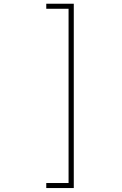

<svg xmlns="http://www.w3.org/2000/svg" viewBox="-20 -832 640 1005"><path d="M222.2 -812.5H366.2V152.3H222.2V126H338.9V-786.1H222.2Z"/></svg>

Font: Roboto Mono Thin
Style: Regular
Weight: 250
Designer: Google
Version: Version 2.000985; 2015; ttfautohint (v1.3)